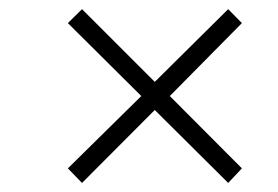

<svg xmlns="http://www.w3.org/2000/svg" viewBox="-20 -445 614 424"><path d="M129.9 -73.2 292 -232.9 129.9 -394 161.1 -424.8 321.8 -264.2 483.9 -424.8 514.2 -394 355 -232.9 514.2 -73.2 483.9 -41 321.8 -202.1 161.1 -41Z"/></svg>

Font: Dehuti
Style: Italic
Weight: 400
Version: Version 1.2